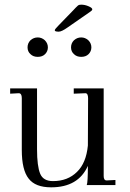

<svg xmlns="http://www.w3.org/2000/svg" viewBox="-20 -800 560 830"><path d="M479 -22V0H355Q359.9 -11.2 359.9 -84V-83Q318.4 9.8 201.2 9.8Q132.8 9.8 104 -27.8Q74.2 -64.9 74.2 -151.9V-376Q74.2 -397 61 -397L23.9 -395V-418H140.1V-154.8Q140.1 -81.5 153.8 -48.8Q167 -17.1 209 -17.1Q272.9 -17.1 313 -57.1Q352.5 -95.2 359.9 -170.9L360.8 -375Q360.8 -397 349.1 -397L298.8 -395V-418H428.2V-39.1Q428.2 -20 440.9 -20ZM111.8 -626Q125.5 -638.2 143.1 -638.2Q160.2 -638.2 173.8 -626Q187 -612.8 187 -595.2Q187 -578.1 174.8 -565.9Q163.1 -554.2 143.1 -554.2Q123.5 -554.2 111.8 -565.9Q99.1 -577.1 99.1 -595.2Q99.1 -613.3 111.8 -626ZM299.8 -626Q313.5 -638.2 331.1 -638.2Q348.1 -638.2 361.8 -626Q375 -612.8 375 -595.2Q375 -578.1 362.8 -565.9Q351.1 -554.2 331.1 -554.2Q311.5 -554.2 299.8 -565.9Q287.1 -577.1 287.1 -595.2Q287.1 -613.3 299.8 -626ZM378.9 -759.8Q378.9 -754.9 371.1 -750L272 -681.2Q246.6 -663.1 233.9 -663.1Q216.8 -663.1 216.8 -668.9Q215.8 -672.9 234.9 -691.9L297.9 -756.8Q302.2 -761.7 306.4 -765.9Q310.5 -770 314 -773.2Q317.4 -776.4 317.9 -776.9Q322.3 -779.8 331.1 -779.8Q347.2 -779.8 362.8 -772.9Q378.9 -766.1 378.9 -759.8Z"/></svg>

Font: Unna Light
Style: Regular
Weight: 300
Designer: Jorge de Buen Unna
Foundry: Omnibus-Type
Version: Version 2.007;PS 002.007;hotconv 1.0.88;makeotf.lib2.5.64775